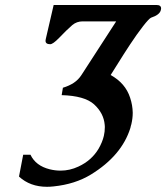

<svg xmlns="http://www.w3.org/2000/svg" viewBox="-20 -715 658 760"><path d="M418 -418Q476.6 -385.7 495.1 -328.1Q504.9 -298.8 505.4 -268.6Q505.4 -246.6 500 -223.6Q499 -219.7 497.8 -216.1Q496.6 -212.4 496.1 -208.5Q461.9 -99.1 340.3 -24.4Q277.3 14.2 191.9 22.9Q178.7 24.4 166 24.4Q99.1 24.4 55.2 -16.1L71.8 -102.5H100.6Q121.6 -58.6 176.8 -44.9Q198.2 -39.6 219.7 -39.6Q256.3 -39.6 290.5 -55.7Q342.3 -79.6 370.1 -126Q385.3 -152.3 391.1 -177.2Q395 -193.8 395 -212.4Q395 -216.3 394.5 -220.7Q390.6 -267.1 352.1 -302.2Q314.5 -335.9 224.1 -338.4L229 -367.7Q253.4 -375 272 -387.2Q290.5 -399.4 302.7 -418.5L439.9 -630.4H307.1Q283.7 -630.4 266.1 -615.7Q244.6 -597.2 213.4 -564.5Q189.5 -540 178.7 -540Q160.2 -540 160.2 -553.7Q160.2 -556.6 161.1 -560.1L192.4 -695.3H599.1Q617.7 -695.3 617.7 -681.6Q617.7 -678.7 616.7 -675.3Q612.3 -656.2 578.1 -645Q570.3 -642.1 546.1 -611.1Q522 -580.1 495.4 -539.8Q468.8 -499.5 445.6 -461.9Q422.4 -424.3 418 -418Z"/></svg>

Font: Caudex
Style: Bold
Weight: 700
Italic angle: -13°
Version: Version 1.04